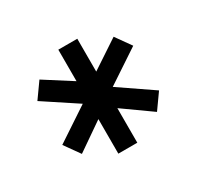

<svg xmlns="http://www.w3.org/2000/svg" viewBox="-81 -877 503 491"><g transform="rotate(-30 170.0 -631.5)"><path d="M141 -478V-580L60 -524L28 -569L126 -634L29 -698L61 -743L141 -692V-785H197V-688L280 -743L312 -698L214 -633L312 -566L280 -521L197 -580V-478Z"/></g></svg>

Font: Stick No Bills Medium
Style: Regular
Weight: 500
Version: Version 2.000